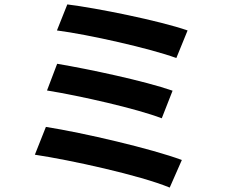

<svg xmlns="http://www.w3.org/2000/svg" viewBox="-20 -803 1040 870"><path d="M285 -783 238 -665C379 -647 663 -583 779 -540L830 -665C704 -709 416 -767 285 -783ZM239 -514 193 -393C342 -369 598 -311 713 -267L762 -392C636 -436 382 -490 239 -514ZM188 -228 138 -102C298 -78 614 -9 749 47L804 -78C667 -129 359 -201 188 -228Z"/></svg>

Font: Noto Sans Japanese Bold
Style: Bold
Weight: 700
Designer: Ryoko NISHIZUKA (kana & ideographs); Paul D. Hunt (Latin, Greek & Cyrillic); Wenlong ZHANG (bopomofo); Sandoll Communica
Foundry: Adobe Systems Incorporated
Version: Version 1.000;PS 1;hotconv 1.0.78;makeotf.lib2.5.61930